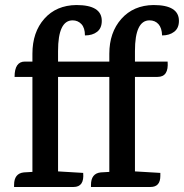

<svg xmlns="http://www.w3.org/2000/svg" viewBox="-20 -744 732 764"><path d="M618 -44Q618 0 579 0H342V-8Q342 -54 381 -58L415 -60V-438H211V-62L311 -56Q316 0 273 0H36V-8Q36 -54 75 -58L109 -60V-438H38Q38 -499 79 -499H109V-530Q109 -616 156.5 -669.5Q204 -723 284 -724Q385 -724 385 -661Q385 -632 366.5 -617.5Q348 -603 318 -603Q318 -633 304 -648Q290 -663 269 -663Q211 -663 211 -541V-499H415V-530Q415 -615 463 -669Q511 -723 591 -724Q692 -724 692 -661Q692 -632 673 -617.5Q654 -603 625 -603Q624 -633 610.5 -648Q597 -663 575 -663Q517 -663 517 -541V-499H647Q652 -438 607 -438H517V-62L618 -56Z"/></svg>

Font: Karma SemiBold
Style: Regular
Weight: 600
Designer: Joana Correia
Foundry: Indian Type Foundry
Version: Version 1.202;PS 1.0;hotconv 1.0.78;makeotf.lib2.5.61930; tt